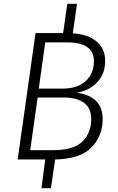

<svg xmlns="http://www.w3.org/2000/svg" viewBox="-20 -839 621 1010"><path d="M520 -212Q520 -124 461.5 -63.5Q403 -3 270 0L248 151H198L218 0H73L167 -665H312L334 -819H385L363 -664Q443 -658 488 -621Q533 -584 533 -518Q533 -451 492 -407Q451 -363 384 -351Q520 -333 520 -212ZM218 -616 184 -373H311Q387 -373 430.5 -412.5Q474 -452 474 -517Q474 -616 334 -616ZM460 -212Q460 -271 421.5 -298.5Q383 -326 316 -326H178L139 -49H259Q368 -49 414 -95Q460 -141 460 -212Z"/></svg>

Font: FiraGO Light
Style: Italic
Weight: 300
Italic angle: -8°
Designer: bBox Type GmbH
Foundry: bBox Type GmbH
Version: Version 1.001